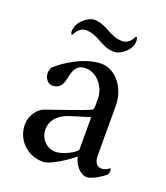

<svg xmlns="http://www.w3.org/2000/svg" viewBox="-113 -655 641 742"><g transform="rotate(20 207.5 -284.0)"><path d="M180.7 -44.9C143.6 -44.9 115.2 -77.1 115.2 -113.3C115.2 -150.4 139.6 -175.8 174.8 -189.5C192.4 -196.3 239.3 -210 265.6 -217.8V-85C265.6 -75.2 214.8 -44.9 180.7 -44.9ZM233.4 -425.8C162.1 -425.8 85.9 -374 55.7 -345.7C51.8 -340.8 48.8 -326.2 48.8 -322.3C48.8 -302.7 61.5 -281.2 82 -281.2C106.4 -281.2 122.1 -294.9 127.9 -328.1C134.8 -366.2 147.5 -388.7 181.6 -388.7C229.5 -388.7 265.6 -338.9 265.6 -294.9V-268.6C265.6 -251 263.7 -248 253.9 -244.1C225.6 -231.4 137.7 -202.1 83 -182.6C61.5 -174.8 34.2 -144.5 34.2 -104.5C34.2 -41 84 7.8 148.4 7.8C182.6 7.8 256.8 -45.9 268.6 -57.6C274.4 -27.3 299.8 5.9 328.1 5.9C348.6 5.9 389.6 -20.5 401.4 -31.2C404.3 -36.1 406.2 -43.9 406.2 -49.8C406.2 -52.7 405.3 -57.6 402.3 -57.6C399.4 -55.7 387.7 -44.9 370.1 -44.9C347.7 -44.9 339.8 -64.5 339.8 -90.8V-292C339.8 -367.2 289.1 -425.8 233.4 -425.8ZM276.4 -535.2C252 -535.2 233.4 -544.9 214.8 -554.7C194.3 -565.4 174.8 -576.2 148.4 -576.2C125 -576.2 81.1 -544.9 81.1 -504.9C81.1 -498 83 -492.2 85.9 -492.2C86.9 -492.2 87.9 -493.2 89.8 -494.1C97.7 -513.7 114.3 -527.3 131.8 -527.3C156.2 -527.3 175.8 -517.6 195.3 -506.8C214.8 -496.1 235.4 -485.4 261.7 -485.4C285.2 -485.4 329.1 -513.7 329.1 -553.7C329.1 -560.5 327.1 -569.3 324.2 -569.3C323.2 -569.3 322.3 -569.3 320.3 -568.4C312.5 -548.8 295.9 -535.2 276.4 -535.2Z"/></g></svg>

Font: Crimson
Style: Roman
Weight: 400
Version: Version 0.2